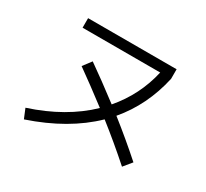

<svg xmlns="http://www.w3.org/2000/svg" viewBox="-149 -947 1297 1207"><g transform="rotate(30 500.0 -343.5)"><path d="M172.9 -650.4V-719.7H815.4V-650.4Q767.6 -434.6 633.8 -277.3Q757.8 -179.7 873 -77.1L824.2 -17.6Q702.1 -126 581.1 -220.7Q414.1 -58.6 141.6 33.2L113.3 -35.2Q362.3 -116.2 519.5 -267.6Q392.6 -364.3 288.1 -438.5L334 -499Q437.5 -426.8 572.3 -324.2Q695.3 -467.8 736.3 -650.4Z"/></g></svg>

Font: Mgen+ 1c regular
Style: Regular
Weight: 400
Designer: [Source Han Sans]
Ryoko NISHIZUKA  (kana & ideographs); Paul D. Hunt (Latin, Greek & Cyrillic); Wenlong ZHANG  (bopomofo
Version: Version 1.059.20150602